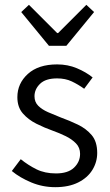

<svg xmlns="http://www.w3.org/2000/svg" viewBox="-20 -764 456 796"><path d="M209 12Q157 12 110 -7.5Q63 -27 29 -55L66 -104Q97 -79 131.5 -62Q166 -45 212 -45Q262 -45 287 -69Q312 -93 312 -126Q312 -152 295 -169.5Q278 -187 252.5 -199.5Q227 -212 199 -222Q165 -234 131 -251Q97 -268 74.5 -294Q52 -320 52 -361Q52 -418 95.5 -457.5Q139 -497 217 -497Q261 -497 299 -481Q337 -465 364 -443L329 -396Q304 -414 277.5 -426.5Q251 -439 217 -439Q169 -439 146 -416.5Q123 -394 123 -365Q123 -341 138.5 -325.5Q154 -310 179 -299Q204 -288 232 -277Q268 -264 302.5 -247.5Q337 -231 360 -204Q383 -177 383 -130Q383 -92 363 -59.5Q343 -27 304 -7.5Q265 12 209 12ZM183 -574 68 -714 100 -744 217 -627H221L338 -744L370 -714L255 -574Z"/></svg>

Font: Assistant ExtraLight
Style: Regular
Weight: 400
Version: Version 3.000